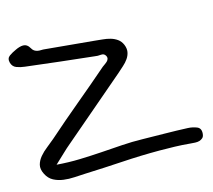

<svg xmlns="http://www.w3.org/2000/svg" viewBox="-86 -666 853 769"><g transform="rotate(-15 340.5 -281.5)"><path d="M89.8 -170.9Q156.2 -229.5 223.1 -285.2Q290 -340.8 356.4 -398.4Q361.3 -402.3 367.2 -406.2Q373 -410.2 377.4 -414.6Q381.8 -418.9 383.3 -424.8Q384.8 -430.7 380.9 -437.5Q375 -448.2 361.3 -446.8Q347.7 -445.3 336.9 -447.3Q265.6 -455.1 195.3 -462.9Q125 -470.7 54.7 -479.5Q37.1 -481.4 21.5 -487.3Q5.9 -493.2 1 -510.7Q-3.9 -529.3 9.3 -538.6Q22.5 -547.9 38.1 -554.7Q45.9 -558.6 54.2 -561Q62.5 -563.5 70.3 -563.5Q86.9 -563.5 96.7 -545.9Q101.6 -537.1 107.4 -533.2Q113.3 -529.3 120.6 -527.8Q127.9 -526.4 135.7 -526.9Q143.6 -527.3 150.4 -526.4Q200.2 -521.5 250.5 -517.1Q300.8 -512.7 350.6 -507.8Q367.2 -505.9 384.3 -504.4Q401.4 -502.9 416.5 -498.5Q431.6 -494.1 443.8 -485.4Q456.1 -476.6 462.9 -460.9Q469.7 -444.3 467.3 -430.2Q464.8 -416 456.1 -403.3Q447.3 -390.6 435.1 -379.9Q422.9 -369.1 411.1 -358.4Q345.7 -301.8 280.3 -246.6Q214.8 -191.4 149.4 -134.8Q132.8 -121.1 116.7 -105.5Q100.6 -89.8 76.2 -67.4Q126 -63.5 172.4 -64.9Q218.8 -66.4 262.7 -69.3Q306.6 -72.3 349.6 -75.2Q392.6 -78.1 434.6 -77.1Q481.4 -76.2 528.3 -75.7Q575.2 -75.2 622.1 -73.2Q641.6 -72.3 658.7 -65.4Q675.8 -58.6 673.8 -36.1Q672.9 -24.4 667 -19Q661.1 -13.7 653.3 -11.2Q645.5 -8.8 635.3 -9.3Q625 -9.8 615.2 -10.7Q584 -13.7 552.2 -14.6Q520.5 -15.6 489.3 -15.6Q411.1 -15.6 333.5 -10.7Q255.9 -5.9 177.7 -2.9Q156.2 -2 132.8 -0.5Q109.4 1 87.4 -2Q65.4 -4.9 46.9 -14.6Q28.3 -24.4 17.6 -45.9Q6.8 -67.4 11.2 -84.5Q15.6 -101.6 28.3 -116.7Q41 -131.8 58.1 -145Q75.2 -158.2 89.8 -170.9Z"/></g></svg>

Font: Scriphy
Style: Regular
Weight: 400
Designer: Ala M. Lockhart
Foundry: Ala M. Lockhart
Version: Version 1.0 2021